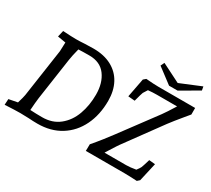

<svg xmlns="http://www.w3.org/2000/svg" viewBox="-164 -1178 1621 1474"><g transform="rotate(30 647.0 -441.0)"><path d="M12 -47 89 -62Q106 -119 109 -139L171 -563L174 -642L102 -654L115 -710Q195 -705 231 -705Q266 -705 308 -708L385 -710Q479 -710 546 -674Q613 -638 648 -572.5Q683 -507 683 -418Q683 -295 636.5 -199Q590 -103 503.5 -49Q417 5 299 5Q260 5 221 2Q171 0 146 0Q102 0 9 5ZM306 -56Q396 -56 457.5 -105.5Q519 -155 548.5 -236Q578 -317 578 -413Q578 -516 529 -582Q480 -648 384 -648Q325 -648 287 -646Q270 -581 264 -539L210 -169Q205 -132 200 -59Q250 -56 306 -56ZM1070 0H726L727 -59Q759 -96 799 -146.5Q839 -197 856 -221L1090 -536Q1115 -570 1162 -646H983Q948 -646 906 -642Q888 -615 882 -604Q877 -593 858 -521L799 -526L831 -693L852 -711Q924 -705 962 -705H1288V-647L1249 -600Q1225 -571 1200 -540Q1175 -509 1162 -491L929 -172Q921 -162 875 -89L857 -60H1049Q1082 -60 1134 -69Q1155 -97 1159 -107Q1164 -118 1183 -182L1237 -177L1200 -14L1180 4Q1106 0 1070 0ZM1076 -804 1260 -880 1266 -847 1105 -753H1029L895 -854L911 -887Z"/></g></svg>

Font: Andada Pro Medium
Style: Italic
Weight: 500
Italic angle: -7°
Designer: Carolina Giovagnoli
Foundry: Huerta Tipografica
Version: Version 3.005; ttfautohint (v1.8.4)